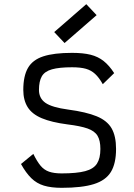

<svg xmlns="http://www.w3.org/2000/svg" viewBox="-20 -885 640 919"><path d="M275 14Q225 14 190.2 3.5Q155.5 -7 129.8 -32.2Q104 -57.5 80.5 -100L139.5 -148.5Q157 -112.5 174 -92Q191 -71.5 215 -63.2Q239 -55 275 -55Q347.5 -55 387.8 -65.8Q428 -76.5 444.2 -102Q460.5 -127.5 460.5 -172Q460.5 -212.5 446.8 -235.2Q433 -258 399 -270Q365 -282 303.5 -289.5Q226.5 -299.5 179.8 -319.2Q133 -339 112.2 -372.5Q91.5 -406 91.5 -454.5Q91.5 -521 113.8 -559.8Q136 -598.5 187 -615.2Q238 -632 325 -632Q378 -632 413.8 -623Q449.5 -614 476.2 -592.8Q503 -571.5 526.5 -535L472 -482Q454 -514 435.2 -531.2Q416.5 -548.5 391 -555.8Q365.5 -563 325 -563Q263.5 -563 228.8 -553.2Q194 -543.5 180.2 -519.8Q166.5 -496 166.5 -454.5Q166.5 -414.5 197.5 -392.8Q228.5 -371 306.5 -360.5Q392.5 -349 442.5 -328.5Q492.5 -308 514 -271Q535.5 -234 535.5 -172Q535.5 -102.5 510.8 -62Q486 -21.5 429.2 -3.8Q372.5 14 275 14ZM289 -679 239.5 -731.5 393 -865 442.5 -812.5Z"/></svg>

Font: Victor Mono Thin
Style: Regular
Weight: 100
Monospace: yes
Designer: Rune Bjørnerås
Version: Version 1.561;gftools[0.9.30]